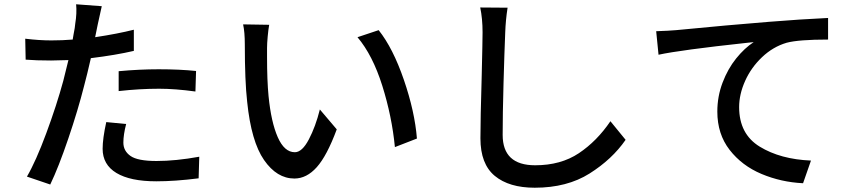

<svg xmlns="http://www.w3.org/2000/svg" viewBox="-20 -821 4010 898"><path d="M722 -497Q821 -497 897 -489L894 -393Q799 -406 724 -406Q634 -406 535 -395V-488Q632 -497 722 -497ZM557 -154Q557 -115 590.5 -91.5Q624 -68 712 -68Q802 -68 912 -88L909 13Q799 27 711 27Q589 27 524.5 -12Q460 -51 460 -125Q460 -173 477 -250L570 -241Q557 -191 557 -154ZM320 -636 324 -660Q331 -694 332 -711Q340 -759 336 -801L456 -792L437 -706L425 -647Q531 -663 606 -682V-583Q520 -563 405 -549Q387 -470 373 -418Q345 -307 299.5 -173Q254 -39 215 42L106 5Q148 -67 196.5 -198Q245 -329 276 -443L300 -540Q242 -538 219 -538Q148 -538 100 -542L98 -640Q163 -632 220 -632Q273 -632 320 -636Z M1229 -597V-555Q1229 -444 1236 -372Q1248 -250 1279 -179.5Q1310 -109 1359 -109Q1393 -109 1424.5 -169Q1456 -229 1476 -309L1555 -216Q1509 -92 1461.5 -39Q1414 14 1357 14Q1275 14 1215 -72.5Q1155 -159 1136 -345Q1125 -442 1125 -613Q1125 -671 1117 -707L1239 -705Q1235 -683 1232 -650Q1229 -617 1229 -597ZM1930 -173 1827 -133Q1813 -277 1768 -420Q1723 -563 1652 -647L1751 -680Q1818 -596 1869 -447.5Q1920 -299 1930 -173Z M2343 -670Q2339 -575 2335 -430.5Q2331 -286 2331 -190Q2331 -48 2483 -48Q2603 -48 2687.5 -104.5Q2772 -161 2835 -254L2906 -167Q2843 -76 2737.5 -9.5Q2632 57 2481 57Q2361 57 2294 1.5Q2227 -54 2227 -174Q2227 -263 2233 -467Q2237 -633 2237 -670Q2237 -734 2226 -786L2354 -785Q2345 -727 2343 -670Z M3142 -680Q3388 -704 3577 -719Q3725 -731 3853 -737V-636Q3715 -636 3659 -621Q3595 -602 3544 -553.5Q3493 -505 3465 -442.5Q3437 -380 3437 -320Q3437 -194 3533.5 -135Q3630 -76 3773 -70L3736 36Q3633 31 3541.5 -7.5Q3450 -46 3392.5 -120Q3335 -194 3335 -299Q3335 -370 3359.5 -434.5Q3384 -499 3423 -547.5Q3462 -596 3505 -624L3476 -621Q3161 -587 3060 -565L3049 -675Q3109 -677 3142 -680Z"/></svg>

Font: Sinter Medium
Style: Regular
Weight: 500
Foundry: Adobe & rsms
Version: Version 1.000